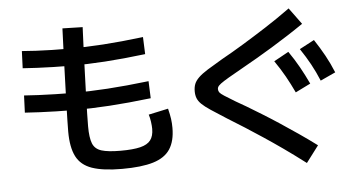

<svg xmlns="http://www.w3.org/2000/svg" viewBox="-58 -914 2115 1128"><g transform="rotate(-5 1000.0 -350.0)"><path d="M624 47Q512 47 447 24.5Q382 2 354.5 -52Q327 -106 327 -199Q327 -220 328 -266.5Q329 -313 331 -377Q333 -441 335.5 -514Q338 -587 340.5 -662Q343 -737 346 -806L465 -803Q462 -743 459.5 -673.5Q457 -604 454.5 -533.5Q452 -463 450 -400.5Q448 -338 447 -290.5Q446 -243 446 -219Q446 -153 459.5 -118.5Q473 -84 512 -72Q551 -60 624 -60Q698 -60 740.5 -70.5Q783 -81 801.5 -105.5Q820 -130 820 -172Q820 -190 816.5 -214.5Q813 -239 807 -257L923 -282Q932 -246 935.5 -220.5Q939 -195 939 -168Q939 -90 908 -42.5Q877 5 808 26Q739 47 624 47ZM367 -322Q319 -322 268 -323.5Q217 -325 169.5 -327Q122 -329 83 -332L87 -433Q124 -430 171.5 -428Q219 -426 270 -424.5Q321 -423 367 -423Q471 -423 579.5 -430Q688 -437 823 -453L827 -352Q691 -336 581.5 -329Q472 -322 367 -322ZM369 -583Q323 -583 273 -584.5Q223 -586 177 -588Q131 -590 93 -593L97 -694Q133 -691 179 -688.5Q225 -686 274.5 -685Q324 -684 369 -684Q470 -684 576 -691Q682 -698 813 -714L817 -613Q685 -597 578.5 -590Q472 -583 369 -583Z M1708 107Q1637 53 1578 11.5Q1519 -30 1467 -64.5Q1415 -99 1365 -131Q1315 -163 1261 -196Q1206 -231 1172 -253.5Q1138 -276 1120 -293.5Q1102 -311 1095 -329Q1088 -347 1088 -370Q1088 -395 1095.5 -413.5Q1103 -432 1122 -450.5Q1141 -469 1176 -491Q1211 -513 1266 -545Q1324 -577 1391.5 -618Q1459 -659 1533 -706.5Q1607 -754 1680 -807L1751 -710Q1706 -679 1657 -647.5Q1608 -616 1560.5 -587Q1513 -558 1469 -532.5Q1425 -507 1390 -487.5Q1355 -468 1333 -455Q1290 -431 1266.5 -416Q1243 -401 1234 -391.5Q1225 -382 1225 -371Q1225 -360 1231 -351.5Q1237 -343 1258 -329.5Q1279 -316 1322 -290Q1346 -277 1383.5 -254.5Q1421 -232 1469 -202.5Q1517 -173 1569.5 -138.5Q1622 -104 1676.5 -66.5Q1731 -29 1782 9ZM1679 -312Q1655 -363 1629 -409.5Q1603 -456 1569 -505L1656 -553Q1690 -504 1716.5 -456.5Q1743 -409 1768 -356ZM1831 -368Q1809 -421 1783.5 -467.5Q1758 -514 1725 -563L1812 -609Q1845 -559 1871.5 -511Q1898 -463 1920 -409Z"/></g></svg>

Font: M PLUS 2 SemiBold
Style: Regular
Weight: 600
Designer: Coji Morishita
Foundry: UNDERFOREST DESIGN
Version: Version 1.001